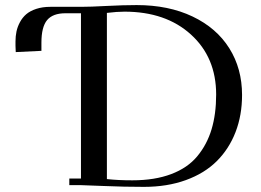

<svg xmlns="http://www.w3.org/2000/svg" viewBox="-20 -729 1028 756"><path d="M41 -548.8V-565.9Q41 -586.4 44.9 -605Q48.8 -623.5 58.6 -641.8Q68.4 -660.2 83.5 -673.1Q98.6 -686 123 -694.1Q147.5 -702.1 178.2 -702.1H298.8Q335.4 -702.1 400.6 -705.6Q465.8 -709 518.1 -709Q643.6 -709 738 -664.1Q832.5 -619.1 882.8 -539.1Q933.1 -459 933.1 -355Q933.1 -275.4 907.5 -209Q881.8 -142.6 833.5 -94.5Q785.2 -46.4 711.7 -19.8Q638.2 6.8 546.9 6.8Q468.8 6.8 389.6 3.4Q310.5 0 298.8 0H252.9V-25.9H298.8V-676.8H237.8Q188 -676.8 165.5 -649.9Q143.1 -623 143.1 -561V-528.8L42 -523.9ZM400.9 -23.9Q444.8 -19 501 -19Q589.4 -19 654.1 -43.5Q718.8 -67.9 756.8 -113.8Q794.9 -159.7 813 -219.7Q831.1 -279.8 831.1 -356.9Q831.1 -502.9 731.9 -593Q632.8 -683.1 470.2 -683.1Q440.9 -683.1 400.9 -678.2Z"/></svg>

Font: Dehuti
Style: Bold
Weight: 700
Version: Version 1.2